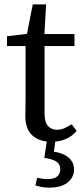

<svg xmlns="http://www.w3.org/2000/svg" viewBox="-20 -637 376 879"><path d="M140 -426V-481H321V-426ZM214 12Q160 12 128 -17Q96 -46 96 -106Q96 -125 96.5 -143Q97 -161 97 -188V-426H12V-471L138 -486L98 -454L130 -617H191L182 -456L184 -439V-117Q184 -78 199.5 -60.5Q215 -43 241 -43Q259 -43 274.5 -50Q290 -57 308 -68L331 -38Q319 -23 301.5 -11.5Q284 0 262 6Q240 12 214 12ZM183 86 196 -3H235L224 78L205 55Q237 57 262.5 66.5Q288 76 303.5 94Q319 112 319 139Q319 174 290 198Q261 222 206 222Q183 222 167.5 218.5Q152 215 142 212L150 177Q161 179 173 181Q185 183 198 183Q227 183 241.5 171Q256 159 256 138Q256 115 238.5 103Q221 91 183 86Z"/></svg>

Font: Source Serif 4 18pt
Style: Regular
Weight: 400
Designer: Frank Grießhammer
Foundry: Adobe Systems Incorporated
Version: Version 4.004;hotconv 1.0.116;makeotfexe 2.5.65601